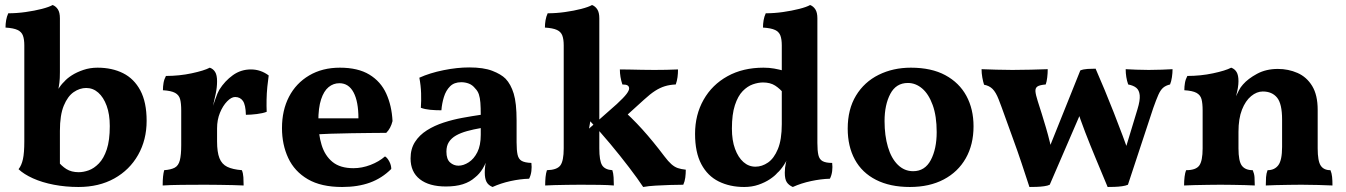

<svg xmlns="http://www.w3.org/2000/svg" viewBox="-20 -737 5369 766"><path d="M208 -97Q225 -75 245 -62.5Q265 -50 294 -50Q313 -50 334 -57.5Q355 -65 374.5 -85Q394 -105 406 -141Q418 -177 418 -234Q418 -281 405.5 -315Q393 -349 372 -367.5Q351 -386 324 -386Q298 -386 274 -369.5Q250 -353 234.5 -315.5Q219 -278 219 -215V-67ZM293 9Q242 9 195 0Q148 -9 111.5 -25.5Q75 -42 54 -62Q66 -77 71.5 -102Q77 -127 77 -173V-556Q77 -580 71.5 -595Q66 -610 50 -617.5Q34 -625 2 -627Q2 -642 4.5 -656.5Q7 -671 13 -684Q47 -684 82.5 -689Q118 -694 147 -701.5Q176 -709 190 -717Q203 -712 211 -699.5Q219 -687 219 -664V-449Q219 -423 217 -407Q215 -391 211 -373L202 -299L180 -318Q196 -357 210 -378.5Q224 -400 236 -411Q247 -424 266.5 -436.5Q286 -449 312.5 -458Q339 -467 369 -467Q427 -467 471 -445Q515 -423 540 -376Q565 -329 565 -255Q565 -179 531 -119Q497 -59 436 -25Q375 9 293 9Z M846 -173Q846 -130 855.5 -106Q865 -82 886.5 -71.5Q908 -61 945 -58Q950 -46 951 -30Q952 -14 952 3Q935 2 909.5 1.5Q884 1 855 0.5Q826 0 798 0Q753 0 705 0.5Q657 1 629 3Q629 -18 630.5 -32.5Q632 -47 635 -58Q662 -60 677 -68Q692 -76 697.5 -97.5Q703 -119 703 -158V-227H846ZM846 -295V-209H703V-318L846 -413Q846 -388 840.5 -362.5Q835 -337 827 -302ZM824 -298Q832 -321 840 -344Q848 -367 855 -379Q877 -414 909 -437Q941 -460 981 -460Q1020 -460 1052 -436Q1049 -416 1046.5 -390.5Q1044 -365 1043.5 -339Q1043 -313 1044 -291Q1029 -285 1004.5 -282Q980 -279 961 -279Q960 -319 949 -334.5Q938 -350 918 -350Q903 -350 886 -332.5Q869 -315 857.5 -287Q846 -259 846 -225ZM703 -209V-296Q703 -325 698.5 -341.5Q694 -358 678.5 -366.5Q663 -375 630 -377Q630 -392 632.5 -406.5Q635 -421 642 -434Q695 -434 744.5 -444.5Q794 -455 817 -467Q831 -462 838.5 -449.5Q846 -437 846 -413Z M1345 9Q1261 9 1208 -22Q1155 -53 1130 -106.5Q1105 -160 1105 -226Q1105 -297 1133 -351Q1161 -405 1213.5 -436Q1266 -467 1336 -467Q1408 -467 1453.5 -439.5Q1499 -412 1521 -363.5Q1543 -315 1546 -254Q1539 -225 1521 -207Q1496 -207 1460 -206.5Q1424 -206 1382.5 -205.5Q1341 -205 1298.5 -203.5Q1256 -202 1218 -199V-265H1410Q1410 -332 1390.5 -368.5Q1371 -405 1334 -405Q1310 -405 1291 -389.5Q1272 -374 1261 -340.5Q1250 -307 1250 -253Q1250 -202 1263 -159Q1276 -116 1306.5 -91Q1337 -66 1390 -66Q1424 -66 1458 -79Q1492 -92 1516 -113Q1525 -108 1533 -93Q1541 -78 1541 -63Q1504 -26 1456 -8.5Q1408 9 1345 9Z M1945 9Q1928 2 1921 -11.5Q1914 -25 1914 -49Q1914 -61 1916 -77.5Q1918 -94 1923 -109L1926 -112Q1919 -86 1906 -64.5Q1893 -43 1875 -29Q1855 -11 1826.5 -2Q1798 7 1759 7Q1692 7 1655 -22Q1618 -51 1618 -105Q1618 -143 1635.5 -170.5Q1653 -198 1683 -217Q1713 -236 1750 -248Q1787 -260 1825.5 -267Q1864 -274 1898 -279Q1898 -308 1896.5 -327.5Q1895 -347 1890.5 -360.5Q1886 -374 1876 -384Q1865 -398 1850.5 -403.5Q1836 -409 1820 -409Q1792 -409 1775.5 -392.5Q1759 -376 1751 -350Q1743 -324 1741 -297Q1717 -297 1696 -299Q1675 -301 1659 -307Q1661 -334 1660 -365Q1659 -396 1653 -427Q1695 -446 1749.5 -457Q1804 -468 1852 -468Q1909 -468 1944 -454.5Q1979 -441 1997 -423Q2018 -401 2029.5 -363.5Q2041 -326 2041 -256V-169Q2041 -137 2045 -119.5Q2049 -102 2061.5 -95Q2074 -88 2100 -87Q2102 -71 2100 -54.5Q2098 -38 2091 -24Q2055 -23 2016.5 -14.5Q1978 -6 1945 9ZM1809 -76Q1829 -76 1850 -89.5Q1871 -103 1884.5 -130Q1898 -157 1898 -199V-226Q1869 -221 1843.5 -214Q1818 -207 1799.5 -196.5Q1781 -186 1771 -170.5Q1761 -155 1761 -132Q1761 -102 1775.5 -89Q1790 -76 1809 -76Z M2155 3Q2155 -15 2156.5 -30.5Q2158 -46 2162 -58Q2202 -59 2215.5 -77Q2229 -95 2229 -145V-556Q2229 -580 2223.5 -595Q2218 -610 2202 -617.5Q2186 -625 2154 -627Q2154 -642 2156.5 -656.5Q2159 -671 2165 -684Q2199 -684 2234.5 -689Q2270 -694 2299 -701.5Q2328 -709 2342 -717Q2355 -712 2363 -699.5Q2371 -687 2371 -664V-145Q2371 -96 2382 -78Q2393 -60 2423 -58Q2427 -46 2428 -29.5Q2429 -13 2429 3Q2407 1 2370 0.5Q2333 0 2295 0Q2269 0 2242 0.5Q2215 1 2192 1.5Q2169 2 2155 3ZM2546 9Q2525 -23 2489.5 -69.5Q2454 -116 2413.5 -164.5Q2373 -213 2335 -253L2330 -224L2441 -322Q2469 -348 2479.5 -362Q2490 -376 2490 -384Q2490 -392 2484 -396Q2478 -400 2463 -400Q2458 -415 2455.5 -430Q2453 -445 2453 -460Q2470 -460 2493 -459.5Q2516 -459 2542 -458.5Q2568 -458 2591 -458Q2614 -458 2638.5 -458.5Q2663 -459 2685 -460Q2685 -444 2683 -429Q2681 -414 2676 -400Q2652 -399 2632.5 -393Q2613 -387 2593.5 -374.5Q2574 -362 2549 -339L2463 -261L2453 -309Q2500 -268 2542.5 -221Q2585 -174 2631 -113Q2646 -93 2658.5 -82Q2671 -71 2684 -66.5Q2697 -62 2716 -60Q2716 -44 2714 -28.5Q2712 -13 2706 0Q2681 0 2652.5 1Q2624 2 2596 3.5Q2568 5 2546 9Z M3026 -467Q3049 -467 3068.5 -463.5Q3088 -460 3110 -454V-361Q3092 -383 3072.5 -395.5Q3053 -408 3024 -408Q3005 -408 2983.5 -400.5Q2962 -393 2943 -373.5Q2924 -354 2912 -317.5Q2900 -281 2900 -224Q2900 -177 2912.5 -143Q2925 -109 2946 -90.5Q2967 -72 2994 -72Q3020 -72 3044 -88.5Q3068 -105 3083.5 -142.5Q3099 -180 3099 -242L3138 -140Q3122 -101 3108 -79.5Q3094 -58 3081 -47Q3071 -35 3051.5 -22Q3032 -9 3006 0Q2980 9 2949 9Q2892 9 2847.5 -13Q2803 -35 2778 -82Q2753 -129 2753 -203Q2753 -279 2787 -339Q2821 -399 2882.5 -433Q2944 -467 3026 -467ZM3241 -167Q3241 -136 3245 -118.5Q3249 -101 3262 -94Q3275 -87 3300 -87Q3302 -71 3300 -54.5Q3298 -38 3291 -24Q3255 -23 3215.5 -14.5Q3176 -6 3143 9Q3127 2 3119 -10Q3111 -22 3111 -48Q3111 -68 3115.5 -88Q3120 -108 3128 -135ZM3241 -571V-130H3099V-571ZM3212 -717Q3225 -712 3233 -699.5Q3241 -687 3241 -664V-537H3099V-556Q3099 -580 3093.5 -595Q3088 -610 3072 -617.5Q3056 -625 3024 -627Q3024 -642 3026.5 -656.5Q3029 -671 3035 -684Q3069 -684 3104 -689Q3139 -694 3168.5 -701.5Q3198 -709 3212 -717Z M3610 9Q3531 9 3475 -19.5Q3419 -48 3390.5 -100.5Q3362 -153 3362 -224Q3362 -301 3395 -355.5Q3428 -410 3485.5 -438.5Q3543 -467 3614 -467Q3696 -467 3751.5 -437Q3807 -407 3835.5 -354.5Q3864 -302 3864 -233Q3864 -160 3833 -105.5Q3802 -51 3745 -21Q3688 9 3610 9ZM3623 -54Q3670 -54 3693.5 -98.5Q3717 -143 3717 -210Q3717 -274 3701 -318Q3685 -362 3659 -384Q3633 -406 3602 -406Q3555 -406 3532 -362.5Q3509 -319 3509 -254Q3509 -196 3522.5 -150.5Q3536 -105 3562 -79.5Q3588 -54 3623 -54Z M4087 9Q4072 -37 4055.5 -86.5Q4039 -136 4021.5 -183.5Q4004 -231 3989.5 -272Q3975 -313 3964 -341Q3953 -369 3940 -382Q3927 -395 3906 -399Q3902 -411 3899 -428Q3896 -445 3896 -461Q3926 -460 3955.5 -459Q3985 -458 4019 -458Q4057 -458 4093 -459Q4129 -460 4160 -461Q4160 -445 4158 -428Q4156 -411 4152 -400Q4128 -398 4119 -392Q4110 -386 4111 -372.5Q4112 -359 4120 -334Q4136 -285 4153 -227.5Q4170 -170 4182 -107H4150L4290 -456Q4302 -461 4319 -462Q4336 -463 4351 -463Q4387 -381 4423.5 -288Q4460 -195 4492 -105L4458 -103L4518 -301Q4529 -337 4527 -357Q4525 -377 4513.5 -386.5Q4502 -396 4481 -400Q4476 -414 4473.5 -429.5Q4471 -445 4471 -461Q4490 -460 4513.5 -459Q4537 -458 4563 -458Q4592 -458 4615 -459Q4638 -460 4658 -461Q4658 -446 4655.5 -429Q4653 -412 4648 -400Q4631 -396 4620.5 -387Q4610 -378 4601.5 -359Q4593 -340 4581 -306L4480 0Q4471 4 4456.5 6Q4442 8 4426.5 8.5Q4411 9 4399 9Q4374 -51 4351.5 -105Q4329 -159 4309.5 -209.5Q4290 -260 4274 -310L4314 -338L4168 0Q4160 4 4145.5 6Q4131 8 4115.5 8.5Q4100 9 4087 9Z M4778 -209V-296Q4778 -325 4773.5 -341.5Q4769 -358 4753.5 -366.5Q4738 -375 4705 -377Q4705 -392 4707.5 -406.5Q4710 -421 4717 -434Q4770 -434 4819.5 -444.5Q4869 -455 4892 -467Q4906 -462 4913.5 -449.5Q4921 -437 4921 -413ZM5237 -145Q5237 -95 5249 -76.5Q5261 -58 5288 -58Q5293 -46 5294.5 -31.5Q5296 -17 5296 3Q5274 2 5239.5 1Q5205 0 5172 0Q5150 0 5122.5 0.5Q5095 1 5070 1.5Q5045 2 5030 3Q5030 -15 5031 -30Q5032 -45 5037 -58Q5065 -58 5080 -78Q5095 -98 5095 -151V-260Q5095 -323 5075 -347.5Q5055 -372 5018 -372Q4994 -372 4971.5 -353.5Q4949 -335 4935 -299.5Q4921 -264 4921 -211V-145Q4921 -94 4934.5 -76Q4948 -58 4978 -58Q4984 -44 4985 -30Q4986 -16 4986 3Q4972 2 4948 1.5Q4924 1 4898.5 0.5Q4873 0 4849 0Q4827 0 4799 0.5Q4771 1 4745 1.5Q4719 2 4704 3Q4704 -16 4706 -32Q4708 -48 4712 -58Q4751 -58 4764.5 -76.5Q4778 -95 4778 -145V-296L4921 -413Q4921 -401 4918.5 -385.5Q4916 -370 4911 -353Q4917 -365 4923 -377Q4929 -389 4939 -400Q4959 -423 4995 -442.5Q5031 -462 5078 -462Q5120 -462 5156.5 -446Q5193 -430 5215 -394Q5237 -358 5237 -299Z"/></svg>

Font: Vollkorn
Style: Bold
Weight: 700
Designer: Friedrich Althausen
Foundry: Friedrich Althausen
Version: Version 5.000